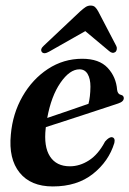

<svg xmlns="http://www.w3.org/2000/svg" viewBox="-20 -662 466 691"><path d="M391.5 -147.5Q371.5 -81.5 314.5 -36.2Q257.5 9 170 9Q90.5 9 50.5 -40.8Q10.5 -90.5 19 -177.5Q25.5 -253 61 -315Q96.5 -377 152.5 -413.8Q208.5 -450.5 276 -450.5Q337 -450.5 367.5 -417.8Q398 -385 401.5 -338.5Q403.5 -323 415.5 -320.5Q424.5 -318.5 425.5 -310Q426.5 -296.5 405 -289.5Q388.5 -284 357.5 -273.8Q326.5 -263.5 288.8 -251.2Q251 -239 213.2 -226.5Q175.5 -214 145 -204.5Q145 -202.5 144.5 -200.5Q137 -134 160 -98.8Q183 -63.5 231.5 -63.5Q267 -63.5 300.2 -84.8Q333.5 -106 358 -152.5Q373.5 -170.5 384 -168Q395.5 -165 391.5 -147.5ZM266 -412.5Q231 -412.5 197.8 -364.5Q164.5 -316.5 150 -237.5Q186.5 -250 228.5 -264.2Q270.5 -278.5 298.5 -288.5Q305 -313 305.5 -350Q305.5 -378.5 295.5 -395.5Q285.5 -412.5 266 -412.5ZM156.5 -476Q138 -465.5 130.5 -475Q123.5 -485 138 -498L268.5 -621Q279 -630.5 287.5 -636.2Q296 -642 306 -642Q316.5 -642 322.2 -636.5Q328 -631 333.5 -621L398.5 -496.5Q401.5 -490.5 400.2 -484.2Q399 -478 395.5 -475Q385 -467.5 373 -478L287 -550Z"/></svg>

Font: Fraunces 144pt Soft SemiBold
Style: Italic
Weight: 600
Italic angle: -16°
Version: Version 1.000;[b76b70a41]